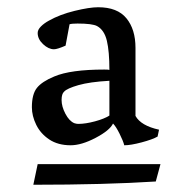

<svg xmlns="http://www.w3.org/2000/svg" viewBox="-20 -713 514 530"><path d="M68 -417Q68 -453 82 -470.5Q96 -488 130 -502Q175 -521 268 -521Q280 -521 282 -520Q282 -571 275 -600.5Q268 -630 248 -641Q235 -648 194 -648Q178 -648 172 -646L161 -587Q138 -577 129 -577Q114 -577 99 -591Q84 -605 84 -622Q84 -631 93 -640Q102 -649 115 -656Q145 -673 186 -683Q227 -693 251 -693Q304 -693 329 -662.5Q354 -632 354 -581V-393Q369 -366 419 -355L415 -336Q401 -328 371 -320Q341 -312 323 -312Q320 -324 310 -344Q300 -364 292 -372Q283 -353 244 -332.5Q205 -312 175 -312Q140 -312 116 -328Q92 -344 80 -368.5Q68 -393 68 -417ZM196 -371Q216 -371 242 -378Q268 -385 282 -394V-490Q228 -487 196.5 -478Q165 -469 157 -460Q150 -454 150 -437Q150 -419 160.5 -399Q171 -379 185 -373Q191 -371 196 -371ZM423 -260 410 -212Q269 -203 72 -203L84 -260Z"/></svg>

Font: Sumana
Style: Regular
Weight: 400
Designer: Cyreal, Alexei Vanyashin (Devanagari), Olga Karpushina (Latin)
Foundry: Cyreal
Version: Version 1.015;PS 001.015;hotconv 1.0.70;makeotf.lib2.5.58329